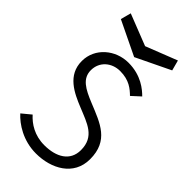

<svg xmlns="http://www.w3.org/2000/svg" viewBox="-275 -970 1042 1042"><g transform="rotate(45 245.5 -449.0)"><path d="M243 -829 62 -900 46 -840 243 -745 440 -840 424 -900ZM376 -580 425 -625C398 -652 341 -702 243 -702C145 -702 57 -630 57 -529C57 -421 151 -378 230 -346C317 -310 396 -288 396 -184C396 -101 328 -62 236 -62C161 -62 108 -97 74 -135L22 -92C61 -49 136 2 236 2C353 2 466 -58 466 -184C466 -327 367 -360 257 -405C178 -437 127 -465 127 -529C127 -594 179 -638 243 -638C313 -638 348 -607 376 -580Z"/></g></svg>

Font: LilGrotesk
Style: Regular
Weight: 400
Designer: Bastien Sozeau
Foundry: NBR — Bastien Sozeau
Version: Version 2.001